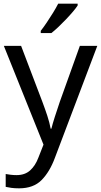

<svg xmlns="http://www.w3.org/2000/svg" viewBox="-20 -786 550 1046"><path d="M1 -536H95L211 -231Q226 -191 238 -154.5Q250 -118 256 -85H260Q266 -110 279 -150.5Q292 -191 306 -232L415 -536H510L279 74Q251 150 206.5 195Q162 240 84 240Q60 240 42 237.5Q24 235 11 232V162Q22 164 37.5 166Q53 168 70 168Q116 168 144.5 142Q173 116 189 73L217 2ZM403 -756Q394 -742 377 -722Q360 -702 339.5 -680.5Q319 -659 298.5 -639.5Q278 -620 260 -606H202V-618Q217 -637 234.5 -663Q252 -689 269 -716.5Q286 -744 297 -766H403Z"/></svg>

Font: Noto Sans Adlam Unjoined
Style: Regular
Weight: 400
Designer: Mark Jamra, Neil Patel
Foundry: JamraPatel LLC
Version: Version 3.001